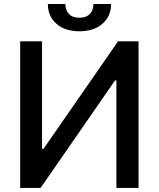

<svg xmlns="http://www.w3.org/2000/svg" viewBox="-20 -932 787 952"><path d="M443.4 -912.1H530.8Q530.8 -851.6 488 -814.2Q445.3 -776.9 373.5 -776.9Q302.2 -776.9 259.8 -814.2Q217.3 -851.6 217.3 -912.1H304.2Q304.2 -882.8 321.3 -863.5Q338.4 -844.2 373.5 -844.2Q408.7 -844.2 426 -863.5Q443.4 -882.8 443.4 -912.1ZM80.1 -727.1H188.5V-193.4H195.3L565.4 -727.1H667V0H557.1V-533.2H550.3L181.2 0H80.1Z"/></svg>

Font: Interop Med
Style: Regular
Weight: 500
Designer: Rasmus Andersson, Google, Jang Haemin
Foundry: jhaemin
Version: Version 1.007